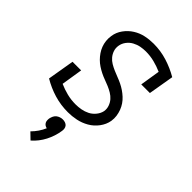

<svg xmlns="http://www.w3.org/2000/svg" viewBox="-230 -629 960 960"><g transform="rotate(45 250.0 -149.0)"><path d="M208 8Q157 8 110.5 -6Q64 -20 22 -45L46 -187H107L89 -74Q116 -62 145.5 -54.5Q175 -47 207 -47Q226 -47 245.5 -50.5Q265 -54 283 -63Q301 -72 314.5 -88.5Q328 -105 332 -124Q335 -142 329 -159Q323 -176 312 -188.5Q301 -201 286 -210Q271 -219 255.5 -225.5Q240 -232 223.5 -238Q207 -244 192 -251.5Q177 -259 162.5 -268.5Q148 -278 136 -290Q124 -302 114.5 -316Q105 -330 99 -345.5Q93 -361 91 -379Q89 -397 92 -415Q96 -444 114 -469Q132 -494 157.5 -510Q183 -526 211.5 -532Q240 -538 269 -538Q319 -538 365.5 -523.5Q412 -509 453 -485L430 -350H369L386 -456Q359 -468 329.5 -475.5Q300 -483 269 -483Q251 -483 232.5 -479.5Q214 -476 196.5 -466.5Q179 -457 167 -441Q155 -425 152 -406Q149 -388 154.5 -371.5Q160 -355 171 -342Q182 -329 196.5 -320.5Q211 -312 227 -305Q243 -298 259 -292Q275 -286 290.5 -278.5Q306 -271 320 -261.5Q334 -252 346.5 -240.5Q359 -229 368.5 -215Q378 -201 384 -185Q390 -169 392.5 -151.5Q395 -134 392 -115Q387 -86 368 -60.5Q349 -35 322 -19.5Q295 -4 265.5 2Q236 8 208 8ZM176 240 143 208Q158 193 170 175.5Q182 158 190 139Q183 138 177 134Q171 130 167.5 124Q164 118 163.5 110.5Q163 103 164 96Q166 87 170 78Q174 69 181.5 63Q189 57 198 54Q207 51 216 51Q225 51 233.5 54Q242 57 247 63Q252 69 253.5 78Q255 87 253 96Q247 136 227.5 174Q208 212 176 240Z"/></g></svg>

Font: Iosevka Slab Light
Style: Italic
Weight: 300
Italic angle: -9°
Monospace: yes
Designer: Belleve Invis
Foundry: Belleve Invis
Version: Version 11.1.1; ttfautohint (v1.8.3)